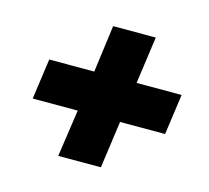

<svg xmlns="http://www.w3.org/2000/svg" viewBox="-74 -643 676 622"><g transform="rotate(15 264.0 -332.0)"><path d="M354 -400H505L486 -264H335L313 -106H170L193 -264H42L61 -400H212L233 -558H376Z"/></g></svg>

Font: Trujillo ExtraBold
Style: Italic
Weight: 800
Italic angle: -8°
Designer: Fira Sans original fonts by bBox Type GmbH, Carrois Corporate GbR, & Edenspiekermann AG / Changes by Cristiano Sobral
Foundry: Fira Sans original fonts by bBox Type GmbH, Carrois Corporate GbR, & Edenspiekermann AG / Changes by Cristiano Sobral
Version: Version 4.301;July 28, 2020;FontCreator 13.0.0.2655 64-bit